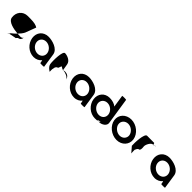

<svg xmlns="http://www.w3.org/2000/svg" viewBox="411 -2526 4320 4320"><g transform="rotate(45 2570.5 -366.0)"><path d="M-16 -274C2 -158 199 -122 331 -111C373 -154 411 -201 434 -246L531 -504C538 -504 505 -512 503 -522C501 -533 495 -530 488 -522C447 -552 339 -554 215 -554C59 -554 -40 -428 -16 -274ZM184 26C168 76 169 62 193 24ZM193 24 362 -10C374 6 387 -52 426 -52C454 -60 492 -84 492 -146C487 -124 467 -113 433 -106C414 -106 376 -107 331 -111C293 -72 253 -36 215 -8C206 4 199 15 193 24Z M634 -274C658 -118 797 8 957 8C1038 8 1106 -28 1144 -80C1151 -76 1161 -4 1161 -4C1162 3 1281 2 1280 -5L1229 -347C1206 -500 990 -558 871 -556C711 -554 610 -430 634 -274ZM768 -274C754 -366 819 -440 915 -440C1010 -440 1100 -366 1114 -274C1128 -184 1063 -109 966 -109C867 -109 782 -184 768 -274Z M1335 -149C1347 -68 1449 -14 1449 -14C1450 -6 1442 -112 1453 -112C1454 -171 1481 -200 1508 -208C1538 -208 1541 -314 1549 -261C1538 -331 1586 -256 1635 -254C1631 -281 1619 -346 1609 -409C1594 -510 1467 -556 1397 -556C1327 -556 1320 -250 1335 -149ZM1635 -254C1637 -246 1639 -242 1640 -241C1641 -237 1638 -246 1648 -254ZM1648 -254C1704 -250 1819 -215 1829 -149L1826 -170C1817 -228 1755 -264 1691 -264C1667 -264 1655 -259 1648 -254Z M1921 -274C1945 -118 2084 8 2244 8C2325 8 2393 -28 2431 -80C2438 -76 2448 -4 2448 -4C2449 3 2568 2 2567 -5L2516 -347C2493 -500 2277 -558 2158 -556C1998 -554 1897 -430 1921 -274ZM2055 -274C2041 -366 2106 -440 2202 -440C2297 -440 2387 -366 2401 -274C2415 -184 2350 -109 2253 -109C2154 -109 2069 -184 2055 -274Z M2583 -274C2607 -118 2747 8 2906 8C3056 8 2925 -6 3032 -26C3120 -23 2955 0 3040 0C3125 0 3221 -66 3209 -146L3111 -784C3110 -792 2984 -792 2985 -785L3030 -490C2982 -532 2906 -556 2820 -556C2661 -556 2559 -430 2583 -274ZM2717 -274C2703 -366 2771 -440 2865 -440C2960 -440 3048 -366 3062 -274C3076 -184 3013 -109 2916 -109C2820 -109 2731 -184 2717 -274Z M3246 -274C3269 -121 3427 8 3595 8C3763 8 3879 -121 3856 -274C3832 -428 3677 -556 3509 -556C3341 -556 3222 -428 3246 -274ZM3376 -274C3362 -362 3431 -438 3527 -438C3623 -438 3712 -362 3726 -274C3739 -188 3673 -111 3577 -111C3481 -111 3389 -188 3376 -274Z M3933 -145 4046 -14C4047 -6 4035 -135 4046 -135C4055 -142 4061 -194 4106 -201C4136 -201 4143 -258 4134 -318C4125 -378 4192 -501 4248 -501C4248 -501 4253 -502 4261 -503C4256 -520 4247 -546 4241 -546C4241 -546 4099 -547 4017 -547C3937 -547 3926 -225 3933 -145ZM4261 -503C4263 -498 4264 -494 4264 -491C4264 -494 4269 -500 4277 -505C4271 -504 4266 -504 4261 -503ZM4277 -505C4306 -510 4344 -517 4317 -517C4301 -517 4287 -511 4277 -505Z M4483 -274C4507 -118 4646 8 4806 8C4887 8 4955 -28 4993 -80C5000 -76 5010 -4 5010 -4C5011 3 5130 2 5129 -5L5078 -347C5055 -500 4839 -558 4720 -556C4560 -554 4459 -430 4483 -274ZM4617 -274C4603 -366 4668 -440 4764 -440C4859 -440 4949 -366 4963 -274C4977 -184 4912 -109 4815 -109C4716 -109 4631 -184 4617 -274Z"/></g></svg>

Font: Ampere
Style: SCRevIta
Weight: 400
Version: Version 1